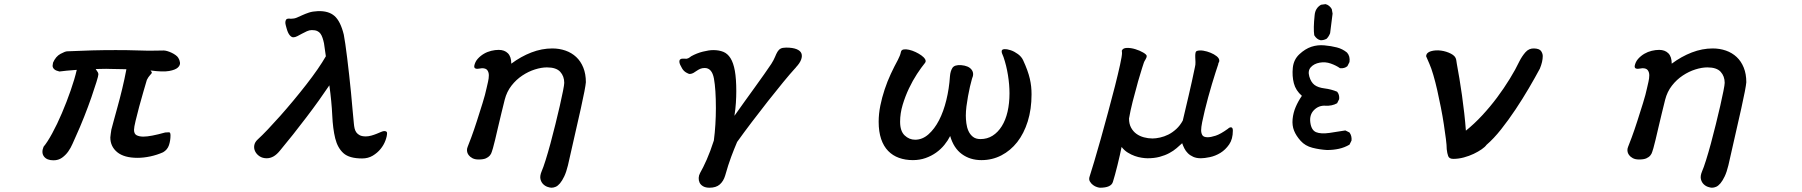

<svg xmlns="http://www.w3.org/2000/svg" viewBox="-20 -711 8540 910"><path d="M261.7 -372.1Q245.1 -376 238.3 -381.8Q231.4 -387.7 230 -393.6Q228.5 -399.4 230 -404.8Q231.4 -410.2 231.4 -414.1Q244.1 -443.4 266.6 -455.6Q289.1 -467.8 298.8 -467.8Q363.3 -470.7 416.5 -472.2Q469.7 -473.6 528.3 -473.6Q586.9 -473.6 624.5 -472.2Q662.1 -470.7 684.6 -470.7Q704.1 -470.7 723.6 -471.2Q743.2 -471.7 755.9 -471.7Q762.7 -471.7 772.9 -468.8Q783.2 -465.8 793.5 -460.9Q803.7 -456.1 812.5 -449.7Q821.3 -443.4 825.2 -436.5Q831.1 -427.7 833 -415Q835 -402.3 823.2 -391.1Q811.5 -379.9 781.7 -374.5Q752 -369.1 693.4 -377Q702.1 -367.2 698.7 -363.8Q695.3 -360.4 688.5 -351.6Q685.5 -348.6 683.1 -344.7Q680.7 -340.8 678.7 -336.9Q675.8 -333 674.8 -328.1Q668.9 -308.6 659.2 -274.9Q649.4 -241.2 639.6 -205.1Q629.9 -168.9 622.6 -138.2Q615.2 -107.4 615.2 -95.7Q615.2 -76.2 627.9 -69.8Q640.6 -63.5 659.2 -63.5Q676.8 -63.5 702.1 -68.4Q727.5 -73.2 762.7 -83Q772.5 -83 780.3 -84Q788.1 -85 788.1 -69.3Q788.1 -44.9 780.8 -22.9Q773.4 -1 752.9 10.7Q724.6 23.4 692.4 30.3Q660.2 37.1 631.8 37.1Q568.4 37.1 535.6 10.3Q502.9 -16.6 502.9 -59.6Q503.9 -68.4 504.9 -77.1Q505.9 -85.9 507.8 -96.7Q510.7 -108.4 518.6 -137.2Q526.4 -166 537.1 -204.6Q547.9 -243.2 559.1 -289.6Q570.3 -335.9 579.1 -382.8Q570.3 -382.8 557.1 -383.3Q543.9 -383.8 529.8 -383.8Q515.6 -383.8 502.9 -384.3Q490.2 -384.8 483.4 -384.8Q466.8 -384.8 455.6 -384.3Q444.3 -383.8 433.6 -383.8Q441.4 -373 443.8 -368.2Q446.3 -363.3 446.3 -358.4Q446.3 -351.6 437 -321.8Q427.7 -292 413.1 -249.5Q398.4 -207 378.9 -157.7Q359.4 -108.4 338.9 -63.5Q332 -48.8 323.7 -29.3Q315.4 -9.8 303.2 7.3Q291 24.4 273.9 36.6Q256.8 48.8 233.4 48.8Q202.1 48.8 188.5 30.8Q174.8 12.7 186.5 -15.6Q204.1 -36.1 227.5 -79.1Q251 -122.1 273.4 -174.8Q295.9 -227.5 314.9 -282.2Q334 -336.9 343.8 -379.9Q313.5 -377.9 295.9 -376Q278.3 -374 261.7 -372.1Z M1337.9 -578.1Q1335.9 -585 1334 -592.8Q1332 -600.6 1332.5 -606.9Q1333 -613.3 1336.4 -618.2Q1339.8 -623 1349.6 -623Q1351.6 -623 1353 -622.6Q1354.5 -622.1 1358.4 -622.1Q1374 -622.1 1386.7 -627.4Q1399.4 -632.8 1413.1 -639.2Q1426.8 -645.5 1444.3 -651.4Q1461.9 -657.2 1486.3 -658.2Q1537.1 -660.2 1565.4 -635.3Q1593.8 -610.4 1609.4 -546.9Q1612.3 -531.2 1616.7 -502.4Q1621.1 -473.6 1625.5 -436Q1629.9 -398.4 1634.8 -356.4Q1639.6 -314.5 1643.6 -272.5Q1647.5 -230.5 1650.9 -191.9Q1654.3 -153.3 1657.2 -125Q1658.2 -113.3 1660.6 -102.5Q1663.1 -91.8 1668.9 -83.5Q1674.8 -75.2 1685.5 -69.8Q1696.3 -64.5 1713.9 -64.5Q1726.6 -64.5 1740.2 -68.4Q1753.9 -72.3 1765.6 -77.1Q1777.3 -82 1786.6 -85.9Q1795.9 -89.8 1800.8 -89.8Q1814.5 -89.8 1814.5 -80.1Q1814.5 -65.4 1806.6 -44.4Q1798.8 -23.4 1783.7 -4.9Q1768.6 13.7 1746.6 26.9Q1724.6 40 1696.3 40Q1635.7 40 1607.9 15.1Q1580.1 -9.8 1568.8 -55.2Q1557.6 -100.6 1554.7 -164.6Q1551.8 -228.5 1541 -306.6Q1519.5 -274.4 1491.2 -234.9Q1462.9 -195.3 1431.6 -154.3Q1400.4 -113.3 1368.7 -73.2Q1336.9 -33.2 1307.6 2Q1292 21.5 1276.4 30.3Q1260.7 39.1 1244.1 39.1Q1224.6 39.1 1210.4 29.8Q1196.3 20.5 1189.5 6.8Q1182.6 -6.8 1185.1 -22Q1187.5 -37.1 1201.2 -49.8Q1221.7 -68.4 1249.5 -97.7Q1277.3 -127 1308.1 -161.6Q1338.9 -196.3 1370.6 -234.4Q1402.3 -272.5 1431.6 -310.1Q1460.9 -347.7 1484.9 -382.3Q1508.8 -417 1524.4 -444.3L1515.6 -505.9Q1512.7 -519.5 1508.8 -531.2Q1504.9 -543 1499 -551.3Q1493.2 -559.6 1483.4 -564Q1473.6 -568.4 1458 -568.4Q1446.3 -568.4 1434.6 -563Q1422.9 -557.6 1411.1 -551.3Q1399.4 -544.9 1389.2 -539.6Q1378.9 -534.2 1370.1 -534.2Q1361.3 -534.2 1352.5 -544.9Q1343.8 -555.7 1337.9 -578.1Z M2572.3 -391.6Q2545.9 -391.6 2515.1 -381.8Q2484.4 -372.1 2455.6 -353Q2426.8 -334 2404.3 -305.2Q2381.8 -276.4 2372.1 -238.3Q2364.3 -207 2356 -172.9Q2347.7 -138.7 2340.3 -106.9Q2333 -75.2 2326.7 -48.8Q2320.3 -22.5 2316.4 -8.8Q2313.5 -1 2311 8.3Q2308.6 17.6 2301.8 25.9Q2294.9 34.2 2282.7 39.6Q2270.5 44.9 2248 44.9Q2230.5 44.9 2218.8 38.6Q2207 32.2 2200.7 23.4Q2194.3 14.6 2193.4 4.4Q2192.4 -5.9 2196.3 -14.6Q2201.2 -26.4 2213.9 -60.5Q2226.6 -94.7 2240.2 -137.2Q2253.9 -179.7 2267.1 -222.2Q2280.3 -264.6 2286.1 -293Q2289.1 -306.6 2293 -323.2Q2296.9 -339.8 2296.9 -354Q2296.9 -368.2 2290 -377.9Q2283.2 -387.7 2264.6 -387.7Q2259.8 -387.7 2253.9 -386.2Q2248 -384.8 2242.2 -384.8Q2236.3 -384.8 2231.9 -387.2Q2227.5 -389.6 2227.5 -397.5Q2231.4 -418 2244.1 -432.1Q2256.8 -446.3 2273.4 -456.1Q2290 -465.8 2308.6 -470.2Q2327.1 -474.6 2343.8 -474.6Q2371.1 -474.6 2387.2 -458.5Q2403.3 -442.4 2403.3 -409.2Q2449.2 -443.4 2498.5 -462.4Q2547.9 -481.4 2597.7 -481.4Q2630.9 -481.4 2660.2 -471.2Q2689.5 -460.9 2710.9 -440.9Q2732.4 -420.9 2744.6 -390.6Q2756.8 -360.4 2756.8 -321.3Q2754.9 -295.9 2732.9 -196.8Q2710.9 -97.7 2671.9 72.3Q2664.1 104.5 2654.3 125Q2644.5 145.5 2634.3 157.7Q2624 169.9 2613.8 174.3Q2603.5 178.7 2593.8 178.7Q2586.9 178.7 2575.2 174.8Q2563.5 170.9 2554.2 161.6Q2544.9 152.3 2541.5 137.7Q2538.1 123 2546.9 101.6Q2554.7 84 2565.9 48.3Q2577.1 12.7 2588.9 -30.8Q2600.6 -74.2 2612.3 -121.6Q2624 -168.9 2633.3 -209.5Q2642.6 -250 2648.4 -279.8Q2654.3 -309.6 2654.3 -318.4Q2654.3 -349.6 2635.3 -370.6Q2616.2 -391.6 2572.3 -391.6Z M3212.9 -386.7Q3201.2 -406.2 3200.2 -416Q3199.2 -425.8 3204.1 -429.7Q3209 -433.6 3217.3 -433.1Q3225.6 -432.6 3234.4 -432.6Q3243.2 -434.6 3248 -438.5Q3252.9 -442.4 3255.9 -444.3Q3282.2 -459 3311.5 -466.3Q3340.8 -473.6 3360.4 -473.6Q3387.7 -473.6 3408.2 -465.3Q3428.7 -457 3442.4 -435.1Q3456.1 -413.1 3462.9 -375.5Q3469.7 -337.9 3469.7 -278.3Q3469.7 -252.9 3467.8 -223.1Q3465.8 -193.4 3460.9 -162.1Q3482.4 -193.4 3507.8 -228Q3533.2 -262.7 3557.1 -296.4Q3581.1 -330.1 3602.1 -359.4Q3623 -388.7 3635.7 -408.2Q3647.5 -426.8 3653.3 -441.4Q3659.2 -456.1 3665 -465.8Q3670.9 -475.6 3679.7 -480.5Q3688.5 -485.4 3706.1 -485.4Q3737.3 -485.4 3755.4 -478Q3773.4 -470.7 3778.3 -458Q3783.2 -445.3 3776.9 -428.2Q3770.5 -411.1 3752.9 -392.6Q3752 -390.6 3750.5 -389.2Q3749 -387.7 3747.1 -385.7Q3725.6 -362.3 3691.9 -321.3Q3658.2 -280.3 3620.1 -231.9Q3582 -183.6 3543.5 -132.8Q3504.9 -82 3473.6 -38.1Q3459 -3.9 3445.3 32.7Q3431.6 69.3 3417 121.1Q3409.2 147.5 3391.6 163.1Q3374 178.7 3342.8 178.7Q3324.2 178.7 3312.5 171.9Q3300.8 165 3295.9 154.8Q3291 144.5 3291.5 132.3Q3292 120.1 3297.9 109.4Q3312.5 84 3329.6 45.4Q3346.7 6.8 3363.3 -44.9Q3368.2 -81.1 3370.6 -121.1Q3373 -161.1 3373 -198.2Q3373 -288.1 3363.8 -338.4Q3354.5 -388.7 3320.3 -388.7Q3307.6 -388.7 3298.8 -384.8Q3290 -380.9 3282.2 -375.5Q3274.4 -370.1 3267.1 -365.7Q3259.8 -361.3 3250 -360.4Q3243.2 -360.4 3231.4 -367.7Q3219.7 -375 3212.9 -386.7Z M4250 -464.8Q4252 -474.6 4262.7 -476.6Q4273.4 -478.5 4288.6 -475.1Q4303.7 -471.7 4319.3 -464.4Q4335 -457 4347.2 -448.2Q4359.4 -439.5 4364.7 -430.2Q4370.1 -420.9 4364.3 -413.1Q4346.7 -391.6 4326.2 -360.4Q4305.7 -329.1 4288.1 -292Q4270.5 -254.9 4258.3 -214.4Q4246.1 -173.8 4246.1 -133.8Q4246.1 -89.8 4267.6 -69.3Q4289.1 -48.8 4317.4 -48.8Q4351.6 -48.8 4380.4 -74.2Q4409.2 -99.6 4430.7 -141.1Q4452.1 -182.6 4465.3 -236.8Q4478.5 -291 4482.4 -349.6Q4484.4 -374 4494.1 -389.2Q4503.9 -404.3 4535.2 -402.3Q4570.3 -399.4 4584.5 -381.3Q4598.6 -363.3 4586.9 -337.9Q4582 -321.3 4577.1 -299.8Q4572.3 -278.3 4567.9 -254.4Q4563.5 -230.5 4560.5 -206.5Q4557.6 -182.6 4557.6 -163.1Q4557.6 -146.5 4560.1 -127Q4562.5 -107.4 4569.8 -90.8Q4577.1 -74.2 4590.8 -63Q4604.5 -51.8 4627 -51.8Q4659.2 -51.8 4684.6 -67.9Q4710 -84 4728 -112.8Q4746.1 -141.6 4755.4 -181.6Q4764.6 -221.7 4764.6 -268.6Q4764.6 -309.6 4757.3 -355Q4750 -400.4 4736.3 -440.4Q4730.5 -454.1 4729 -458.5Q4727.5 -462.9 4727.5 -467.8Q4727.5 -477.5 4740.7 -478Q4753.9 -478.5 4771 -472.7Q4788.1 -466.8 4804.7 -454.6Q4821.3 -442.4 4829.1 -425.8Q4840.8 -400.4 4848.6 -378.9Q4856.4 -357.4 4860.8 -338.4Q4865.2 -319.3 4867.2 -301.3Q4869.1 -283.2 4869.1 -263.7Q4869.1 -193.4 4851.1 -135.7Q4833 -78.1 4801.3 -37.6Q4769.5 2.9 4726.1 25.4Q4682.6 47.9 4631.8 47.9Q4578.1 47.9 4539.1 19.5Q4500 -8.8 4483.4 -66.4Q4472.7 -44.9 4456.1 -24.4Q4439.5 -3.9 4417 12.2Q4394.5 28.3 4366.7 38.1Q4338.9 47.9 4306.6 47.9Q4270.5 47.9 4240.7 37.1Q4210.9 26.4 4189.5 4.4Q4168 -17.6 4156.2 -52.2Q4144.5 -86.9 4144.5 -133.8Q4144.5 -170.9 4152.3 -210Q4160.2 -249 4172.9 -287.1Q4185.5 -325.2 4202.1 -360.8Q4218.8 -396.5 4235.4 -426.8Q4241.2 -438.5 4244.6 -446.8Q4248 -455.1 4250 -464.8Z M5296.9 -470.7Q5301.8 -483.4 5320.8 -483.9Q5339.8 -484.4 5360.8 -478Q5381.8 -471.7 5398.4 -461.9Q5415 -452.1 5415 -445.3Q5415 -438.5 5409.2 -429.2Q5403.3 -419.9 5401.4 -414.1Q5397.5 -403.3 5393.1 -388.7Q5388.7 -374 5383.8 -357.9Q5378.9 -341.8 5374 -325.2Q5369.1 -308.6 5366.2 -295.9Q5363.3 -285.2 5358.4 -267.1Q5353.5 -249 5348.1 -228.5Q5342.8 -208 5338.4 -187Q5334 -166 5331.1 -149.4Q5331.1 -124 5340.8 -106Q5350.6 -87.9 5366.2 -76.7Q5381.8 -65.4 5401.9 -60.1Q5421.9 -54.7 5442.4 -54.7Q5458 -54.7 5478 -59.1Q5498 -63.5 5517.6 -73.2Q5537.1 -83 5555.2 -99.6Q5573.2 -116.2 5585.9 -139.6Q5599.6 -198.2 5614.3 -260.3Q5628.9 -322.3 5643.6 -393.6Q5646.5 -404.3 5646 -417Q5645.5 -429.7 5645 -440.4Q5644.5 -451.2 5646 -459.5Q5647.5 -467.8 5653.3 -469.7Q5666 -473.6 5683.6 -470.7Q5701.2 -467.8 5717.8 -460.9Q5734.4 -454.1 5746.1 -444.8Q5757.8 -435.5 5758.8 -425.8Q5759.8 -419.9 5756.8 -415.5Q5753.9 -411.1 5753.9 -406.2Q5749 -392.6 5741.2 -367.7Q5733.4 -342.8 5724.1 -312.5Q5714.8 -282.2 5706.1 -249.5Q5697.3 -216.8 5689.9 -186.5Q5682.6 -156.2 5677.7 -131.8Q5672.9 -107.4 5672.9 -93.8Q5672.9 -80.1 5678.7 -70.3Q5684.6 -60.5 5704.1 -60.5Q5718.8 -60.5 5741.7 -67.9Q5764.6 -75.2 5799.8 -100.6Q5807.6 -108.4 5815.4 -107.4Q5823.2 -106.4 5823.2 -91.8Q5823.2 -51.8 5805.7 -26.4Q5788.1 -1 5764.2 13.7Q5740.2 28.3 5714.4 33.7Q5688.5 39.1 5671.9 39.1Q5650.4 39.1 5635.3 32.2Q5620.1 25.4 5609.9 15.1Q5599.6 4.9 5593.3 -7.8Q5586.9 -20.5 5583 -32.2Q5571.3 -21.5 5556.6 -8.8Q5542 3.9 5522 14.6Q5502 25.4 5476.6 32.2Q5451.2 39.1 5418.9 39.1Q5407.2 39.1 5391.1 36.6Q5375 34.2 5358.4 28.3Q5341.8 22.5 5325.2 12.2Q5308.6 2 5295.9 -14.6Q5293 1 5287.6 24.4Q5282.2 47.9 5276.4 71.8Q5270.5 95.7 5264.6 117.2Q5258.8 138.7 5254.9 150.4Q5247.1 178.7 5193.4 178.7Q5189.5 178.7 5179.7 175.8Q5169.9 172.9 5160.6 166Q5151.4 159.2 5145.5 148.9Q5139.6 138.7 5144.5 125Q5151.4 103.5 5166 55.2Q5180.7 6.8 5197.3 -53.2Q5213.9 -113.3 5231.9 -179.2Q5250 -245.1 5264.6 -303.2Q5279.3 -361.3 5288.6 -403.8Q5297.9 -446.3 5297.9 -460Q5297.9 -462.9 5297.4 -465.3Q5296.9 -467.8 5296.9 -470.7Z M6269.5 0Q6234.4 -2 6200.2 -10.7Q6166 -19.5 6144.5 -43.5Q6123 -67.4 6113.3 -91.8Q6103.5 -116.2 6106.4 -146.5Q6109.4 -176.8 6121.1 -204.1Q6132.8 -231.4 6150.4 -256.8Q6121.1 -282.2 6112.3 -316.4Q6103.5 -350.6 6107.4 -389.6Q6111.3 -428.7 6138.7 -454.1Q6166 -479.5 6195.3 -489.3Q6224.6 -499 6256.8 -496.1Q6289.1 -493.2 6315.9 -486.3Q6342.8 -479.5 6364.3 -461.9Q6379.9 -444.3 6376 -417L6366.2 -397.5Q6352.5 -385.7 6331.1 -387.7Q6313.5 -400.4 6287.6 -409.7Q6261.7 -418.9 6234.9 -414.1Q6208 -409.2 6192.9 -392.6Q6177.7 -376 6185.5 -348.6Q6193.4 -321.3 6210 -308.6Q6226.6 -295.9 6257.8 -292Q6289.1 -288.1 6317.4 -276.4Q6329.1 -262.7 6327.1 -241.2L6317.4 -221.7Q6293 -208 6261.7 -210Q6230.5 -211.9 6208 -189.5Q6185.5 -167 6190.4 -130.4Q6195.3 -93.8 6217.8 -84.5Q6240.2 -75.2 6281.7 -81.1Q6323.2 -86.9 6356.4 -92.8L6376 -83Q6387.7 -67.4 6385.7 -44.9L6376 -25.4Q6352.5 -11.7 6326.2 -5.9Q6299.8 0 6269.5 0ZM6267.6 -527.3Q6252.9 -519.5 6238.3 -520.5Q6220.7 -524.4 6209 -543.9Q6204.1 -576.2 6210.9 -639.6Q6213.9 -672.9 6241.2 -688.5L6262.7 -691.4Q6281.2 -686.5 6292 -668L6295.9 -646.5L6284.2 -553.7Q6278.3 -538.1 6267.6 -527.3Z M6739.3 -444.3Q6740.2 -461.9 6762.2 -468.3Q6784.2 -474.6 6809.6 -471.2Q6835 -467.8 6856.9 -456.5Q6878.9 -445.3 6881.8 -427.7L6884.8 -408.2Q6890.6 -377 6897 -338.9Q6903.3 -300.8 6909.2 -259.3Q6915 -217.8 6919.9 -174.8Q6924.8 -131.8 6927.7 -91.8Q6966.8 -123 7004.9 -164.1Q7043 -205.1 7075.7 -249Q7108.4 -293 7135.7 -337.4Q7163.1 -381.8 7181.6 -420.9Q7193.4 -444.3 7210 -463.4Q7226.6 -482.4 7251 -481.4Q7276.4 -480.5 7284.2 -468.8Q7292 -457 7292 -445.3Q7292 -418.9 7278.3 -385.7Q7255.9 -343.8 7226.1 -293Q7196.3 -242.2 7163.1 -192.4Q7129.9 -142.6 7094.7 -98.1Q7059.6 -53.7 7025.4 -24.4Q7018.6 -14.6 7002.4 -3.4Q6986.3 7.8 6964.8 18.1Q6943.4 28.3 6918 35.2Q6892.6 42 6868.2 42Q6848.6 42 6843.8 28.8Q6838.9 15.6 6836.9 -3.9Q6836.9 -21.5 6833 -52.2Q6829.1 -83 6823.2 -121.6Q6817.4 -160.2 6809.1 -202.1Q6800.8 -244.1 6792 -283.2Q6783.2 -322.3 6773.4 -355.5Q6763.7 -388.7 6754.9 -408.2Q6746.1 -426.8 6739.3 -444.3Z M8072.3 -391.6Q8045.9 -391.6 8015.1 -381.8Q7984.4 -372.1 7955.6 -353Q7926.8 -334 7904.3 -305.2Q7881.8 -276.4 7872.1 -238.3Q7864.3 -207 7856 -172.9Q7847.7 -138.7 7840.3 -106.9Q7833 -75.2 7826.7 -48.8Q7820.3 -22.5 7816.4 -8.8Q7813.5 -1 7811 8.3Q7808.6 17.6 7801.8 25.9Q7794.9 34.2 7782.7 39.6Q7770.5 44.9 7748 44.9Q7730.5 44.9 7718.8 38.6Q7707 32.2 7700.7 23.4Q7694.3 14.6 7693.4 4.4Q7692.4 -5.9 7696.3 -14.6Q7701.2 -26.4 7713.9 -60.5Q7726.6 -94.7 7740.2 -137.2Q7753.9 -179.7 7767.1 -222.2Q7780.3 -264.6 7786.1 -293Q7789.1 -306.6 7793 -323.2Q7796.9 -339.8 7796.9 -354Q7796.9 -368.2 7790 -377.9Q7783.2 -387.7 7764.6 -387.7Q7759.8 -387.7 7753.9 -386.2Q7748 -384.8 7742.2 -384.8Q7736.3 -384.8 7731.9 -387.2Q7727.5 -389.6 7727.5 -397.5Q7731.4 -418 7744.1 -432.1Q7756.8 -446.3 7773.4 -456.1Q7790 -465.8 7808.6 -470.2Q7827.1 -474.6 7843.8 -474.6Q7871.1 -474.6 7887.2 -458.5Q7903.3 -442.4 7903.3 -409.2Q7949.2 -443.4 7998.5 -462.4Q8047.9 -481.4 8097.7 -481.4Q8130.9 -481.4 8160.2 -471.2Q8189.5 -460.9 8210.9 -440.9Q8232.4 -420.9 8244.6 -390.6Q8256.8 -360.4 8256.8 -321.3Q8254.9 -295.9 8232.9 -196.8Q8210.9 -97.7 8171.9 72.3Q8164.1 104.5 8154.3 125Q8144.5 145.5 8134.3 157.7Q8124 169.9 8113.8 174.3Q8103.5 178.7 8093.8 178.7Q8086.9 178.7 8075.2 174.8Q8063.5 170.9 8054.2 161.6Q8044.9 152.3 8041.5 137.7Q8038.1 123 8046.9 101.6Q8054.7 84 8065.9 48.3Q8077.1 12.7 8088.9 -30.8Q8100.6 -74.2 8112.3 -121.6Q8124 -168.9 8133.3 -209.5Q8142.6 -250 8148.4 -279.8Q8154.3 -309.6 8154.3 -318.4Q8154.3 -349.6 8135.3 -370.6Q8116.2 -391.6 8072.3 -391.6Z"/></svg>

Font: JasonHandwriting4
Style: Regular
Weight: 400
Version: Version 1.01.21